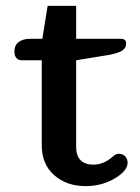

<svg xmlns="http://www.w3.org/2000/svg" viewBox="-20 -619 475 653"><path d="M122 -126V-414H54Q42 -414 35.5 -422Q29 -430 29 -444Q29 -465 43.5 -476Q58 -487 82 -487H124L142 -599H239V-487H393Q400 -487 404.5 -483Q409 -479 409 -472Q409 -456 396.5 -447.5Q384 -439 355 -433L239 -414V-119Q239 -89 254.5 -74Q270 -59 297 -59Q329 -59 357 -81Q360 -83 367.5 -89.5Q375 -96 384 -96Q397 -96 405.5 -87.5Q414 -79 414 -65Q414 -40 375 -15Q329 14 271 14Q207 14 164.5 -23Q122 -60 122 -126Z"/></svg>

Font: MaitreeSemiBold
Style: Regular
Weight: 600
Designer: CadsonDemak Team
Foundry: CadsonDemak
Version: Version 1.000